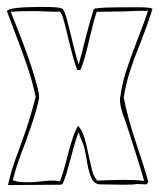

<svg xmlns="http://www.w3.org/2000/svg" viewBox="-22 -527 460 554"><path d="M417 -498Q410 -475 399.5 -447Q389 -419 385 -408Q365 -359 353 -321.5Q341 -284 335 -246Q345 -190 377 -95Q381 -83 390.5 -54Q400 -25 406 -2L401 5L372 4Q366 6 332 6L268 5Q249 5 240.5 -16Q232 -37 227 -73L221 -102Q219 -109 213 -123Q207 -137 205 -146Q196 -124 183 -74Q181 -68 174.5 -43Q168 -18 159 3L154 6L1 7L4 -5Q10 -35 33 -96Q36 -105 38.5 -111.5Q41 -118 43 -124Q61 -171 81 -247Q72 -290 58 -332Q44 -374 20 -436L-2 -495Q3 -507 101 -507Q124 -507 138 -506Q152 -505 157 -502H158Q165 -495 171.5 -469Q178 -443 180 -436L189 -399Q191 -392 195.5 -373.5Q200 -355 205 -341Q216 -379 222 -406Q238 -468 248 -499L253 -503H261Q266 -506 356 -506H378Q394 -506 404.5 -505Q415 -504 418 -501V-500L413 -496ZM329 -494 257 -493Q249 -469 237 -419Q223 -355 210 -325H201Q192 -346 176 -412Q166 -456 160 -475Q154 -494 148 -494L142 -493L107 -494Q95 -495 72 -495Q30 -495 9 -493L30 -440Q61 -361 76 -311Q78 -304 84.5 -281Q91 -258 91 -245Q83 -206 68.5 -165Q54 -124 51 -115Q26 -53 15 -7Q29 -1 55 -1Q80 -1 98 -4Q118 -6 127 -6Q142 -6 151 -4Q160 -26 172 -74Q180 -105 186.5 -125Q193 -145 203 -164Q214 -153 220.5 -133Q227 -113 233 -82Q240 -50 244 -34.5Q248 -19 257 -8Q255 -6 261.5 -6Q268 -6 274.5 -6.5Q281 -7 284 -7L335 -8Q374 -8 394 -5Q386 -34 363 -106L342 -171Q340 -176 332 -199.5Q324 -223 324 -241L325 -247Q330 -285 342 -322Q354 -359 374 -411Q396 -467 405 -496Q379 -496 329 -494Z"/></svg>

Font: Londrina Outline
Style: Regular
Weight: 400
Designer: Marcelo Magalhaes
Foundry: Marcelo Magalhães
Version: Version 1.002